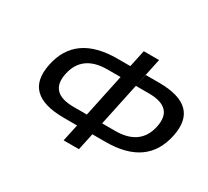

<svg xmlns="http://www.w3.org/2000/svg" viewBox="-133 -884 1191 1097"><g transform="rotate(30 462.5 -335.0)"><path d="M489 0 525 -169 513 -112H599C781 -112 886 -186 918 -335C950 -484 876 -558 694 -558H608L590 -476H676C786 -476 831 -429 811 -335C791 -241 726 -194 616 -194H530L631 -670H530L506 -558H421C238 -558 132 -483 101 -334C70 -186 144 -112 326 -112H412L388 0ZM208 -335C228 -429 293 -476 403 -476H489L424 -169L429 -194H343C233 -194 188 -241 208 -335Z"/></g></svg>

Font: LT Wave
Style: Italic
Weight: 400
Designer: Daniel Lyons
Version: Version 2.5 (Glyphs App)